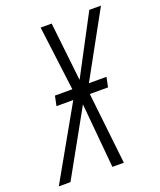

<svg xmlns="http://www.w3.org/2000/svg" viewBox="-192 -798 733 882"><g transform="rotate(-20 175.0 -357.0)"><path d="M-58 0 140 -350H58L68 -398H153L113 -714H167L199 -427L351 -714H408L234 -398H320L310 -350H221L260 0H204L175 -316L-1 0Z"/></g></svg>

Font: Noto Sans ExtraCondensed Light
Style: Italic
Weight: 300
Width: 2
Italic angle: -12°
Designer: Monotype Design Team
Foundry: Monotype Imaging Inc.
Version: Version 2.013; ttfautohint (v1.8.4.7-5d5b)